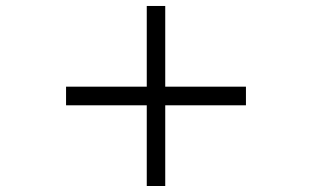

<svg xmlns="http://www.w3.org/2000/svg" viewBox="-20 -620 1040 640"><path d="M530.8 -269V0H469.2V-269H200.2V-331.1H469.2V-600.1H530.8V-331.1H799.8V-269Z"/></svg>

Font: Charis SIL Am
Style: Bold
Weight: 700
Foundry: SIL International
Version: Version 5.000